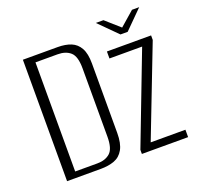

<svg xmlns="http://www.w3.org/2000/svg" viewBox="-114 -756 900 878"><g transform="rotate(-20 336.0 -317.5)"><path d="M68 0V-591H237Q275 -591 302 -580Q329 -569 344 -542Q359 -515 359 -467V-129Q359 -78 343 -49.5Q327 -21 298.5 -10.5Q270 0 232 0ZM118 -29H226Q265 -29 288 -49.5Q311 -70 311 -128V-461Q311 -519 288 -539.5Q265 -560 226 -560H118ZM432 0V-20L601 -461H442V-495H657V-473L488 -36H657V0ZM527 -547 439 -635H476L545 -574L615 -635H650L562 -547Z"/></g></svg>

Font: Alumni Sans Light
Style: Regular
Weight: 300
Version: Version 1.018